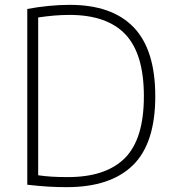

<svg xmlns="http://www.w3.org/2000/svg" viewBox="-20 -767 718 792"><path d="M255.5 5Q215.5 5 178.2 2.8Q141 0.5 92.5 -5V-730Q134.5 -738 180 -742.5Q225.5 -747 267.5 -747Q442.5 -747 531.5 -654.2Q620.5 -561.5 620.5 -370Q620.5 -175.5 528 -85.2Q435.5 5 255.5 5ZM260 -36.5Q417 -36.5 495.2 -115Q573.5 -193.5 573.5 -370Q573.5 -544.5 497.5 -625Q421.5 -705.5 266.5 -705.5Q236 -705.5 203.8 -702.8Q171.5 -700 137.5 -695V-44Q165.5 -40 194.5 -38.2Q223.5 -36.5 260 -36.5Z"/></svg>

Font: Encode Sans XLt
Style: Regular
Weight: 200
Designer: Multiple Designers
Foundry: Impallari Type
Version: Version 3.002; ttfautohint (v1.8.3) -l 8 -r 50 -G 200 -x 14 